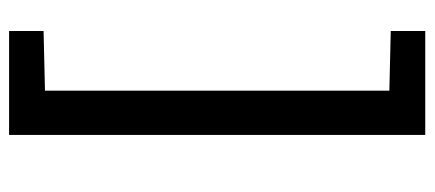

<svg xmlns="http://www.w3.org/2000/svg" viewBox="-280 -502 933 412"><g transform="rotate(90 186.0 -296.5)"><path d="M47 150V76L175 73V-666L47 -669V-743H270V150Z"/></g></svg>

Font: Saira SemiExpanded Medium
Style: Regular
Weight: 500
Width: 6
Designer: Hector Gatti with collaboration of the Omnibus-Type team
Foundry: Omnibus-Type
Version: Version 1.101